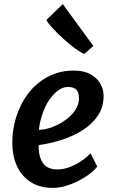

<svg xmlns="http://www.w3.org/2000/svg" viewBox="-20 -908 558 936"><path d="M239 8Q171 8 126.5 -22.5Q81.5 -53.5 60.5 -103.2Q39.5 -153 40 -212.5Q40.5 -309 80.5 -391.5Q119 -472 186.8 -518Q254.5 -564 339.5 -564Q387.5 -564 419.8 -546.8Q452 -529.5 468.5 -501.2Q485 -473 485 -440Q485 -387 458.2 -346Q431.5 -305 386.2 -275.5Q341 -246 284.5 -227.5Q228 -209 168.5 -200.5Q168.5 -197 168.5 -193Q168.5 -189 168.5 -185Q170 -139.5 191.2 -110.8Q212.5 -82 260.5 -82Q287 -82 315.2 -91.8Q343.5 -101.5 371 -119.2Q398.5 -137 421.5 -160.5L454 -96Q441 -78.5 416.8 -60Q392.5 -41.5 361.8 -26Q331 -10.5 299 -1.2Q267 8 239 8ZM169.5 -275Q201.5 -276 235.5 -288.8Q269.5 -301.5 299 -322.8Q328.5 -344 346.8 -371.2Q365 -398.5 365 -429Q365 -458.5 351.8 -471.2Q338.5 -484 312 -484Q291.5 -484 273.8 -473.8Q256 -463.5 239 -445Q208 -411 190.8 -363.5Q173.5 -316 169.5 -275ZM391 -645Q373 -652 345.5 -672.2Q318 -692.5 289 -719Q260 -745.5 237.2 -770Q214.5 -794.5 206 -810.5L286 -888L435 -684Z"/></svg>

Font: Merriweather Sans Medium
Style: Italic
Weight: 500
Italic angle: -7.5°
Designer: Eben Sorkin
Foundry: Eben Sorkin
Version: Version 2.001